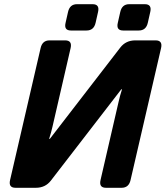

<svg xmlns="http://www.w3.org/2000/svg" viewBox="-20 -892 787 912"><path d="M53.7 0Q19.5 0 27.8 -36.6L172.9 -663.6Q181.2 -700.2 215.3 -700.2H289.6Q323.7 -700.2 315.4 -663.6L229.5 -291Q223.1 -262.7 213.4 -232.4H216.8L551.3 -666Q577.6 -700.2 622.6 -700.2H719.2Q753.4 -700.2 745.1 -663.6L600.1 -36.6Q591.8 0 557.6 0H483.4Q449.2 0 457.5 -36.6L543.5 -409.2Q549.8 -437.5 559.6 -467.8H556.2L221.7 -34.2Q195.3 0 150.4 0ZM316.9 -747.1Q282.7 -747.1 291.5 -783.7L303.2 -835.4Q311.5 -872.1 345.7 -872.1H419.9Q454.1 -872.1 445.8 -835.4L434.1 -783.7Q425.8 -747.1 391.1 -747.1ZM564.9 -747.1Q530.8 -747.1 539.6 -783.7L551.3 -835.4Q559.6 -872.1 593.8 -872.1H668Q702.1 -872.1 693.8 -835.4L682.1 -783.7Q673.8 -747.1 639.2 -747.1Z"/></svg>

Font: Istok
Style: Bold Italic
Weight: 700
Italic angle: -13°
Designer: Andrey V. Panov
Foundry: Andrey V. Panov
Version: Version 1.0.3